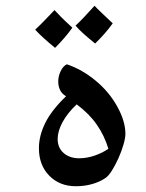

<svg xmlns="http://www.w3.org/2000/svg" viewBox="-20 -646 506 666"><path d="M243 0Q187 0 151 -36.5Q115 -73 115 -132Q115 -175 137 -219.5Q159 -264 209 -312Q193 -322 187.5 -335.5Q182 -349 182 -363Q182 -382 190.5 -399.5Q199 -417 212 -423Q265 -405 312 -366Q359 -327 387 -276Q415 -225 415 -182Q415 -168 408.5 -145Q402 -122 391 -97.5Q380 -73 368 -54Q356 -35 345 -28Q326 -15 299.5 -7.5Q273 0 243 0ZM254 -97Q282 -97 309 -106.5Q336 -116 356 -130Q342 -176 315.5 -214Q289 -252 246 -284Q214 -254 197 -222.5Q180 -191 180 -164Q180 -133 201 -115Q222 -97 254 -97ZM310 -495Q289 -512 272 -527Q255 -542 242 -557Q256 -570 272.5 -587.5Q289 -605 308 -626Q316 -617 332 -602Q348 -587 371 -565Q346 -530 310 -495ZM171 -480Q149 -498 132 -513.5Q115 -529 102 -543Q118 -558 135 -575.5Q152 -593 169 -611Q177 -602 192.5 -586.5Q208 -571 231 -550Q219 -533 204 -515.5Q189 -498 171 -480Z"/></svg>

Font: Noto Naskh Arabic SemiBold
Style: Regular
Weight: 600
Designer: Monotype Design Team, David Williams, Mohamad Dakak and Nizar Qandah
Foundry: Monotype Imaging Inc.
Version: Version 2.016